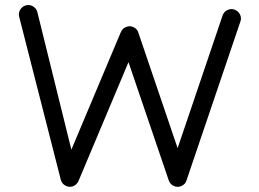

<svg xmlns="http://www.w3.org/2000/svg" viewBox="-20 -715 1010 750"><path d="M80.1 -693.8Q94.2 -698.2 107.7 -690.9Q121.1 -683.6 125.5 -669.4L258.8 -130.4L452.1 -589.8Q458.5 -604.5 473.6 -610.1Q488.8 -615.7 502.4 -608.4Q516.6 -601.6 520.5 -587.4L673.8 -136.2L849.6 -654.8Q854.5 -668.9 868.4 -675.8Q882.3 -682.6 896.5 -677.2Q910.6 -672.4 917.5 -658.4Q924.3 -644.5 918.9 -630.4L708.5 -10.3Q704.6 4.4 688.5 11.7Q673.8 18.1 659.2 11.5Q644.5 4.9 639.2 -10.3L481.9 -472.2L286.6 -7.8Q280.3 6.3 266.1 12.2Q251.5 18.1 236.8 10.7Q222.2 3.4 217.8 -11.7L55.2 -648.4Q50.8 -662.6 58.3 -676Q65.9 -689.5 80.1 -693.8Z"/></svg>

Font: Mikhak-FD Regular
Style: FD-Regular
Weight: 400
Designer: Amin Abedi
Version: Version 3.2